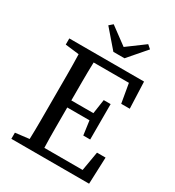

<svg xmlns="http://www.w3.org/2000/svg" viewBox="-204 -988 1011 1108"><g transform="rotate(30 301.5 -434.0)"><path d="M138 -310V-359Q138 -424 138 -488Q138 -552 136 -617L44 -628V-669H542L549 -492H492L470 -619H235Q233 -555 233 -491Q233 -427 233 -365H380L394 -460H440V-224H394L381 -318H233Q233 -243 233 -178Q233 -113 235 -50H490L512 -178H569L562 0H44V-41L136 -52Q138 -115 138 -179.5Q138 -244 138 -310ZM225 -868 340 -783 455 -868 479 -847 377 -729H303L201 -847Z"/></g></svg>

Font: Source Serif Pro
Style: Regular
Weight: 400
Designer: Frank Grießhammer
Foundry: Adobe Systems Incorporated
Version: Version 2.000;PS 1.000;hotconv 16.6.51;makeotf.lib2.5.65220